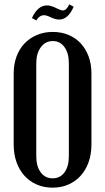

<svg xmlns="http://www.w3.org/2000/svg" viewBox="-20 -855 483 884"><path d="M43 -517Q43 -559 56 -594.5Q69 -630 93 -655Q117 -680 150 -694Q183 -708 223 -708Q263 -708 296 -694Q329 -680 352 -655Q375 -630 388 -595Q401 -560 401 -517V-190Q401 -145 388 -108.5Q375 -72 351.5 -46Q328 -20 295 -5.5Q262 9 222 9Q182 9 149 -5.5Q116 -20 92.5 -46Q69 -72 56 -108.5Q43 -145 43 -190ZM147 -135Q147 -89 167.5 -61.5Q188 -34 222 -34Q257 -34 277 -61.5Q297 -89 297 -135V-564Q297 -610 277 -638Q257 -666 223 -666Q189 -666 168 -637.5Q147 -609 147 -564ZM147 -761 127 -772Q154 -830 196 -830Q210 -830 225 -824L247 -814Q261 -807 270 -807Q286 -807 299 -835L319 -824Q294 -765 252 -765Q237 -765 219 -773L201 -781Q190 -785 183 -785Q162 -785 147 -761Z"/></svg>

Font: Moniqa Paragraph
Style: Bold
Weight: 700
Designer: Rajesh Rajput
Foundry: Rajesh Rajput
Version: Version 1.000